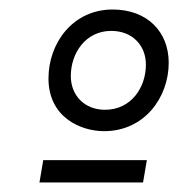

<svg xmlns="http://www.w3.org/2000/svg" viewBox="-20 -726 375 404"><path d="M63 -342H281L289 -389H71ZM199 -450C284 -450 335 -521 335 -594C335 -659 290 -706 217 -706C133 -706 82 -635 82 -561C82 -479 150 -450 199 -450ZM201 -495C158 -495 129 -525 129 -566C129 -614 160 -661 214 -661C259 -661 287 -630 287 -590C287 -542 256 -495 201 -495Z"/></svg>

Font: Fixel Display Light
Style: Italic
Weight: 300
Italic angle: -10°
Designer: AlfaBravo + MacPaw
Foundry: Kyrylo Tkachov, Marchela Mozhyna, Serhii Makarenko, Maria Weinstein, Zakhar Kryvoshyya
Version: Version 1.210;Glyphs 3.2 (3217)